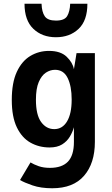

<svg xmlns="http://www.w3.org/2000/svg" viewBox="-20 -782 598 1026"><path d="M143 86Q161 97 186.8 106Q212.5 115 247 115Q311 115 343 81.8Q375 48.5 375 -24V-102Q368 -76.5 353 -51.5Q338 -26.5 311.8 -10.2Q285.5 6 245 6Q188.5 6 142.8 -19.8Q97 -45.5 70 -101.5Q43 -157.5 43 -248Q43 -340 69.8 -397.8Q96.5 -455.5 141.8 -482.8Q187 -510 242 -510Q303.5 -510 336 -479Q368.5 -448 375 -412L389 -498H487V-24Q487 90.5 429.2 157.2Q371.5 224 259 224Q198.5 224 154 208.8Q109.5 193.5 87 180ZM270 -92Q313.5 -92 338.2 -133.2Q363 -174.5 363 -250Q363 -321.5 341.5 -365.2Q320 -409 274 -409Q248.5 -409 225.2 -393.8Q202 -378.5 187 -343.5Q172 -308.5 172 -249Q172 -168 199.8 -130Q227.5 -92 270 -92ZM279 -583Q205 -583 158 -628.2Q111 -673.5 111 -762H202Q203.5 -718 219.2 -695Q235 -672 279 -672Q325 -672 339.2 -696.5Q353.5 -721 355 -762H447Q447 -672 399.8 -627.5Q352.5 -583 279 -583Z"/></svg>

Font: Alatsi
Style: Regular
Weight: 400
Designer: Spyros Zevelakis, Eben Sorkin
Foundry: www.sorkintype.com
Version: Version 1.008; ttfautohint (v1.8.4.7-5d5b)